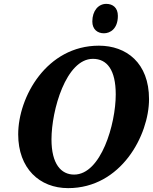

<svg xmlns="http://www.w3.org/2000/svg" viewBox="-20 -961 792 992"><path d="M517 -789C550 -789 589 -813 589 -879C589 -921 563 -941 529 -941C488 -941 457 -905 457 -850C457 -809 484 -789 517 -789ZM332 11C606 11 750 -263 750 -449C750 -636 633 -725 491 -725C221 -725 74 -460 74 -267C74 -91 184 11 332 11ZM363 -59C296 -59 246 -113 246 -241C246 -391 321 -657 460 -657C533 -657 578 -600 578 -473C578 -320 502 -59 363 -59Z"/></svg>

Font: Noto Serif SemiCondensed Extra
Style: Italic
Weight: 800
Width: 4
Italic angle: -12°
Designer: Monotype Design Team
Foundry: Monotype Imaging Inc.
Version: Version 1.901